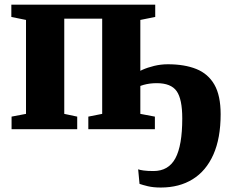

<svg xmlns="http://www.w3.org/2000/svg" viewBox="-20 -564 1000 838"><path d="M682 254.5Q649 254.5 625.2 248.8Q601.5 243 589 238.5L583 175Q591 178 607.2 180.2Q623.5 182.5 650 182.5Q715.5 182.5 745.5 126.8Q775.5 71 775.5 -47Q775.5 -131.5 751 -166.2Q726.5 -201 664 -201Q633 -201 606.5 -193.5Q580 -186 566 -173.5V-237Q577.5 -248.5 600.8 -259Q624 -269.5 653.2 -276.5Q682.5 -283.5 712.5 -283.5Q785.5 -283.5 837 -262.8Q888.5 -242 915.8 -194.5Q943 -147 943 -65.5Q943 39.5 911.2 110.8Q879.5 182 821 218.2Q762.5 254.5 682 254.5ZM30.5 0V-55L93.5 -67V-477L29.5 -490V-543.5H657.5V-490L592.5 -477V-67L656 -55V0H365.5V-55L426 -67V-482.5H260.5V-67L317 -55V0Z"/></svg>

Font: Merriweather 48pt Black
Style: Regular
Weight: 900
Version: Version 2.100